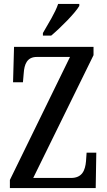

<svg xmlns="http://www.w3.org/2000/svg" viewBox="-20 -951 542 971"><path d="M197 -784V-771H239C289 -813 361 -886 381 -921V-931H274C259 -886 225 -833 197 -784ZM30 0H464L467 -179H418L415 -136C411 -90 396 -51 339 -51H148L453 -672V-714H51L46 -535H96L100 -581C103 -625 116 -663 166 -663H334L30 -41Z"/></svg>

Font: Noto Serif Khmer ExtraCondensed Medium
Style: Regular
Weight: 500
Width: 2
Designer: Danh Hong and the Monotype Design Team
Foundry: Monotype Imaging Inc.
Version: Version 2.004